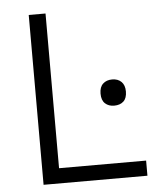

<svg xmlns="http://www.w3.org/2000/svg" viewBox="-52 -758 673 803"><g transform="rotate(-5 285.0 -356.5)"><path d="M98.5 0V-713H169V-63.5H534.5V0ZM421.5 -304Q398.5 -304 383.8 -317.5Q369 -331 369 -359Q369 -386.5 383.8 -400.2Q398.5 -414 422.5 -414Q446.5 -414 461 -399.8Q475.5 -385.5 475.5 -359Q475.5 -331 461 -317.5Q446.5 -304 421.5 -304Z"/></g></svg>

Font: Heraclito Light
Style: Regular
Weight: 300
Designer: Kostas Bartsokas (font) & Cristiano Sobral (main changes)
Foundry: Kostas Bartsokas (font) & Cristiano Sobral (main changes)
Version: Version 1.00;July 8, 2020;FontCreator 13.0.0.2655 64-bit